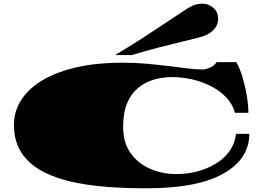

<svg xmlns="http://www.w3.org/2000/svg" viewBox="-20 -999 1436 1047"><path d="M779.3 27.8Q725.6 27.8 674.8 26.1Q624 24.4 576.2 21Q480.5 14.2 400.4 -1.5Q320.3 -17.1 256.3 -43.5Q160.6 -82.5 108.4 -149.9Q56.2 -217.3 56.2 -318.4Q56.2 -395 98.1 -457.5Q140.1 -520 216.8 -564.5Q293.9 -608.9 402.6 -633.1Q511.2 -657.2 645.5 -657.2Q717.3 -657.2 781.2 -651.4Q845.2 -645.5 900.4 -638.7Q955.1 -632.3 1000.7 -626.2Q1046.4 -620.1 1085 -620.1Q1102.5 -620.1 1126.7 -631.1Q1150.9 -642.1 1161.1 -660.2H1268.6Q1288.1 -626.5 1303 -576.2Q1317.9 -525.9 1326.2 -474.4Q1334.5 -422.9 1334.5 -383.8H1261.2Q1247.6 -433.6 1211.4 -470.5Q1175.3 -507.3 1125 -531.7Q1075.7 -556.2 1021.7 -567.4Q967.8 -578.6 920.4 -578.6Q867.2 -578.6 818.8 -564.7Q770.5 -550.8 732.7 -519.3Q694.8 -487.8 673.1 -435.8Q651.4 -383.8 651.4 -307.1Q651.4 -220.7 692.4 -163.6Q733.4 -106.4 799.8 -78.1Q866.2 -49.8 941.4 -49.8Q1057.1 -49.8 1150.9 -103Q1198.2 -129.9 1229.5 -172.1Q1260.7 -214.4 1266.6 -269H1339.4Q1339.4 -132.3 1197.8 -52.2Q1056.2 27.8 779.3 27.8ZM607.4 -698.7Q690.4 -748 753.4 -788.8Q816.4 -829.6 878.4 -871.1Q933.6 -907.7 972.9 -933.8Q1012.2 -960 1027.3 -966.8Q1055.2 -979 1083.5 -979Q1115.2 -979 1142.3 -957.3Q1169.4 -935.5 1169.4 -895Q1169.4 -866.7 1150.6 -843Q1131.8 -819.3 1098.1 -805.2Q1083.5 -798.8 1050.5 -790.8Q1017.6 -782.7 967.3 -770.5Q917 -758.3 849.4 -741Q781.7 -723.6 697.8 -698.7Z"/></svg>

Font: Asset
Style: Regular
Weight: 400
Version: Version 1.003; ttfautohint (v1.8.4.7-5d5b)